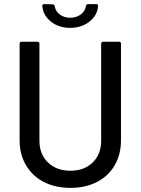

<svg xmlns="http://www.w3.org/2000/svg" viewBox="-20 -902 681 930"><path d="M75 -222V-690Q75 -700 85 -700H161Q171 -700 171 -690V-220Q171 -155 212.5 -115Q254 -75 321 -75Q388 -75 429 -115Q470 -155 470 -220V-690Q470 -700 480 -700H556Q566 -700 566 -690V-222Q566 -154 535.5 -101.5Q505 -49 449.5 -20.5Q394 8 321 8Q248 8 192.5 -20.5Q137 -49 106 -101.5Q75 -154 75 -222ZM185 -872V-874Q185 -882 194 -882L234 -881Q243 -881 245 -872Q249 -847 270 -831.5Q291 -816 320 -816Q349 -816 370.5 -831.5Q392 -847 396 -872Q397 -882 407 -882H446Q456 -882 455 -873Q452 -828 413.5 -797.5Q375 -767 320 -767Q265 -767 227 -797Q189 -827 185 -872Z"/></svg>

Font: Amber EN Medium
Style: Regular
Weight: 500
Designer: Jeremy Tribby
Foundry: Tribby Type Co.
Version: Version 1.403 November 24, 2021